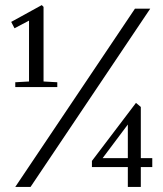

<svg xmlns="http://www.w3.org/2000/svg" viewBox="-20 -734 640 754"><path d="M40 0 510 -700H570L100 0ZM40 -392V-411L94 -414V-653L37 -623L24 -648L144 -714L151 -707V-414L205 -411V-392ZM482 0V-78H341V-102L514 -330L533 -314V-113H578V-78H533V0ZM383 -113H482V-245Z"/></svg>

Font: Wittgenstein Semibold
Style: Regular
Weight: 600
Designer: Jörg Drees
Foundry: Jörg Drees
Version: Version 1.303; ttfautohint (v1.8.4.7-5d5b)